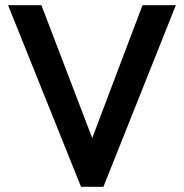

<svg xmlns="http://www.w3.org/2000/svg" viewBox="-20 -717 706 737"><path d="M11 -697H139L334 -187L527 -697H655L377 0H291Z"/></svg>

Font: Hanken Grotesk SemiBold
Style: Regular
Weight: 600
Designer: Alfredo Marco Pradil
Foundry: Hanken Design Co.
Version: Version 3.014